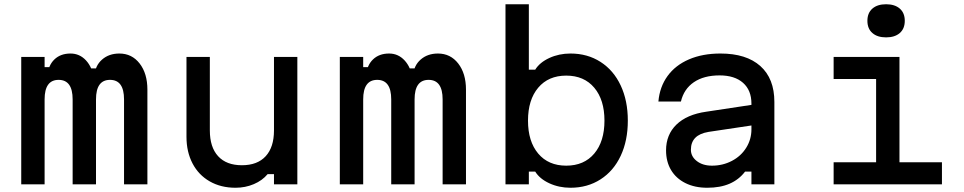

<svg xmlns="http://www.w3.org/2000/svg" viewBox="-20 -868 4540 904"><path d="M190 -600V-552H269L204 -512Q207 -560 236 -588Q265 -616 312 -616Q355 -616 385 -583.5Q415 -551 422 -498L357 -546H485L425 -512Q428 -559 460.5 -587.5Q493 -616 542 -616Q601 -616 637.5 -569Q674 -522 674 -446V0H564V-400Q564 -446 547.5 -469Q531 -492 498 -492Q465 -492 448.5 -469Q432 -446 432 -400V0H322V-400Q322 -446 305.5 -469Q289 -492 256 -492Q223 -492 206.5 -469Q190 -446 190 -400V0H80V-600Z M1380 0H1270V-48H1240Q1215 -18 1175 -1Q1135 16 1089 16Q1020 16 967.5 -14Q915 -44 886.5 -98.5Q858 -153 858 -224V-600H968V-254Q968 -175 1007 -132.5Q1046 -90 1119 -90Q1192 -90 1231 -132.5Q1270 -175 1270 -254V-600H1380Z M1690 -600V-552H1769L1704 -512Q1707 -560 1736 -588Q1765 -616 1812 -616Q1855 -616 1885 -583.5Q1915 -551 1922 -498L1857 -546H1985L1925 -512Q1928 -559 1960.5 -587.5Q1993 -616 2042 -616Q2101 -616 2137.5 -569Q2174 -522 2174 -446V0H2064V-400Q2064 -446 2047.5 -469Q2031 -492 1998 -492Q1965 -492 1948.5 -469Q1932 -446 1932 -400V0H1822V-400Q1822 -446 1805.5 -469Q1789 -492 1756 -492Q1723 -492 1706.5 -469Q1690 -446 1690 -400V0H1580V-600Z M2500 -60H2470V0H2360V-848H2470V-540H2500Q2521 -574 2566.5 -595Q2612 -616 2666 -616Q2746 -616 2807.5 -576.5Q2869 -537 2902.5 -465.5Q2936 -394 2936 -300Q2936 -206 2902.5 -134.5Q2869 -63 2807.5 -23.5Q2746 16 2666 16Q2612 16 2566.5 -5Q2521 -26 2500 -60ZM2826 -300Q2826 -398 2778 -455Q2730 -512 2646 -512Q2562 -512 2514 -455Q2466 -398 2466 -300Q2466 -202 2514 -145Q2562 -88 2646 -88Q2730 -88 2778 -145Q2826 -202 2826 -300Z M3530 -279 3316 -247Q3274 -240 3253.5 -219Q3233 -198 3233 -163Q3233 -131 3261 -109.5Q3289 -88 3332 -88Q3383 -88 3426 -110.5Q3469 -133 3493.5 -172.5Q3518 -212 3518 -259V-380Q3518 -443 3478.5 -478Q3439 -513 3368 -513Q3294 -513 3247 -481Q3200 -449 3186 -390H3080Q3086 -459 3123 -510Q3160 -561 3224 -588.5Q3288 -616 3372 -616Q3494 -616 3560 -557Q3626 -498 3626 -388V0H3518V-60H3488Q3459 -22 3415 -3Q3371 16 3310 16Q3251 16 3207 -6Q3163 -28 3139.5 -67.5Q3116 -107 3116 -160Q3116 -234 3165 -281.5Q3214 -329 3305 -342L3530 -376Z M4215 -600V-104H4415V0H3905V-104H4105V-496H3905V-600ZM4064 -770Q4064 -807 4087.5 -827.5Q4111 -848 4152 -848Q4193 -848 4216.5 -827.5Q4240 -807 4240 -770Q4240 -733 4216.5 -712.5Q4193 -692 4152 -692Q4111 -692 4087.5 -712.5Q4064 -733 4064 -770Z"/></svg>

Font: Martian Mono sWd Rg
Style: Regular
Weight: 400
Width: 6
Monospace: yes
Designer: Roman Shamin
Foundry: Evil Martians
Version: Version 1.000